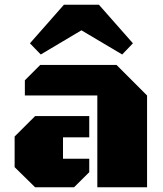

<svg xmlns="http://www.w3.org/2000/svg" viewBox="-20 -794 690 814"><path d="M392.6 0V-389.2H85.4V-453.6L150.4 -518.6H474.1L603.5 -389.2V0ZM358.4 -301.8V-211.9H247.1V-121.1H358.4V-64L293.9 0H128.9L42 -85.4V-215.3L128.9 -301.8ZM543.5 -610.4 498 -563 325.2 -665.5 152.8 -563 106.9 -610.4 251 -773.9H399.4Z"/></svg>

Font: Black Ops One [rus by aLiNcE]
Style: Regular
Weight: 400
Designer: James Grieshaber
Foundry: James Grieshaber
Version: Version 1.002;May 25, 2024;FontCreator 13.0.0.2680 64-bit